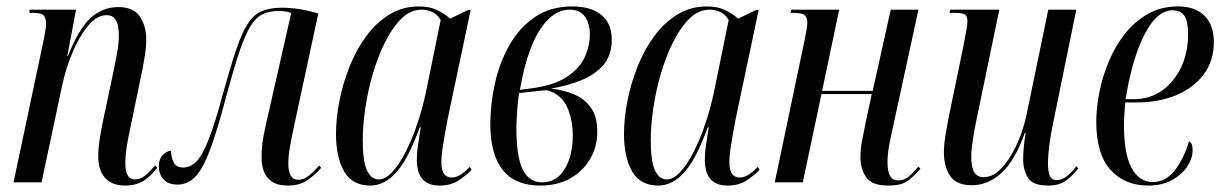

<svg xmlns="http://www.w3.org/2000/svg" viewBox="-20 -566 3790 596"><path d="M368 10Q328 10 306.5 -13.5Q285 -37 285 -80Q285 -104 289.5 -134Q294 -164 302 -201L332 -343Q336 -362 342.5 -396Q349 -430 349 -456Q349 -469 346.5 -483.5Q344 -498 336 -508.5Q328 -519 311 -519Q281 -519 253.5 -486Q226 -453 205 -403Q184 -353 173 -301L109 0H22L116 -444Q119 -459 121 -471.5Q123 -484 123 -492Q123 -509 116 -517.5Q109 -526 83 -526H71L72 -536H216L189 -392H191Q224 -476 261 -510Q298 -544 347 -544Q395 -544 414.5 -514Q434 -484 434 -444Q434 -419 428.5 -386Q423 -353 416 -321L385 -171Q378 -140 373.5 -111.5Q369 -83 369 -59Q369 -9 399 -9Q416 -9 431 -21.5Q446 -34 462 -53L468 -45Q447 -18 424.5 -4Q402 10 368 10Z M873 10Q792 10 792 -79Q792 -111 798 -143.5Q804 -176 814 -217L884 -526Q865 -532 846 -532Q816 -532 795 -522Q774 -512 757 -484Q740 -456 722.5 -403.5Q705 -351 682 -266Q654 -159 631.5 -99.5Q609 -40 585.5 -16.5Q562 7 531 7Q502 7 487.5 -9.5Q473 -26 473 -49Q473 -73 486 -85.5Q499 -98 511 -98Q511 -78 519 -62Q527 -46 549 -46Q572 -46 590.5 -65.5Q609 -85 628.5 -135Q648 -185 673 -278Q696 -361 713.5 -413Q731 -465 749.5 -493Q768 -521 793 -531.5Q818 -542 855 -542Q884 -542 913.5 -537Q943 -532 968 -524L894 -180Q887 -149 881 -116Q875 -83 875 -58Q875 -8 906 -8Q921 -8 935 -18Q949 -28 971 -52L977 -45Q956 -21 932.5 -5.5Q909 10 873 10Z M1129 10Q1074 10 1048.5 -33.5Q1023 -77 1023 -150Q1023 -198 1033.5 -252Q1044 -306 1064.5 -358Q1085 -410 1116 -452.5Q1147 -495 1188 -520.5Q1229 -546 1281 -546Q1315 -546 1338.5 -534Q1362 -522 1377 -508L1433 -535H1441L1369 -194Q1366 -177 1361.5 -152.5Q1357 -128 1353.5 -104Q1350 -80 1350 -63Q1350 -15 1382 -15Q1396 -15 1409.5 -23.5Q1423 -32 1438 -48L1444 -39Q1427 -21 1403 -5.5Q1379 10 1344 10Q1274 10 1274 -70Q1274 -94 1278 -119Q1282 -144 1286 -171H1283Q1248 -74 1211 -32Q1174 10 1129 10ZM1156 -9Q1176 -9 1197.5 -32Q1219 -55 1239 -94Q1259 -133 1275.5 -182Q1292 -231 1303 -284L1348 -504Q1338 -521 1322 -528.5Q1306 -536 1289 -536Q1255 -536 1227 -509Q1199 -482 1176.5 -437.5Q1154 -393 1138 -339Q1122 -285 1114 -230.5Q1106 -176 1106 -130Q1106 -66 1119 -37.5Q1132 -9 1156 -9Z M1657 10Q1579 10 1540.5 -38.5Q1502 -87 1502 -180Q1502 -241 1516 -305.5Q1530 -370 1560.5 -424.5Q1591 -479 1639.5 -512.5Q1688 -546 1756 -546Q1815 -546 1847 -519.5Q1879 -493 1879 -443Q1879 -395 1853.5 -365Q1828 -335 1785.5 -317.5Q1743 -300 1690 -291Q1729 -287 1762 -273Q1795 -259 1814.5 -231.5Q1834 -204 1834 -157Q1834 -111 1812 -73Q1790 -35 1750.5 -12.5Q1711 10 1657 10ZM1624 -291Q1697 -300 1737.5 -326Q1778 -352 1794.5 -387.5Q1811 -423 1811 -459Q1811 -492 1796 -514Q1781 -536 1748 -536Q1711 -536 1680 -504Q1649 -472 1627.5 -416Q1606 -360 1594 -287ZM1663 0Q1708 0 1733 -41.5Q1758 -83 1758 -146Q1758 -194 1740.5 -233.5Q1723 -273 1678 -286Q1661 -285 1636 -282Q1611 -279 1591 -277Q1588 -255 1585.5 -223Q1583 -191 1583 -169Q1583 -78 1603 -39Q1623 0 1663 0Z M2023 10Q1968 10 1942.5 -33.5Q1917 -77 1917 -150Q1917 -198 1927.5 -252Q1938 -306 1958.5 -358Q1979 -410 2010 -452.5Q2041 -495 2082 -520.5Q2123 -546 2175 -546Q2209 -546 2232.5 -534Q2256 -522 2271 -508L2327 -535H2335L2263 -194Q2260 -177 2255.5 -152.5Q2251 -128 2247.5 -104Q2244 -80 2244 -63Q2244 -15 2276 -15Q2290 -15 2303.5 -23.5Q2317 -32 2332 -48L2338 -39Q2321 -21 2297 -5.5Q2273 10 2238 10Q2168 10 2168 -70Q2168 -94 2172 -119Q2176 -144 2180 -171H2177Q2142 -74 2105 -32Q2068 10 2023 10ZM2050 -9Q2070 -9 2091.5 -32Q2113 -55 2133 -94Q2153 -133 2169.5 -182Q2186 -231 2197 -284L2242 -504Q2232 -521 2216 -528.5Q2200 -536 2183 -536Q2149 -536 2121 -509Q2093 -482 2070.5 -437.5Q2048 -393 2032 -339Q2016 -285 2008 -230.5Q2000 -176 2000 -130Q2000 -66 2013 -37.5Q2026 -9 2050 -9Z M2737 10Q2686 10 2668.5 -16Q2651 -42 2651 -76Q2651 -102 2656 -129Q2661 -156 2667 -185L2686 -274H2530L2472 0H2385L2479 -448Q2482 -464 2484 -475.5Q2486 -487 2486 -496Q2486 -512 2477.5 -519Q2469 -526 2442 -526H2434L2436 -536H2585L2532 -284H2689L2745 -536H2831L2754 -181Q2744 -137 2739.5 -111Q2735 -85 2735 -62Q2735 -37 2742 -21.5Q2749 -6 2770 -6Q2787 -6 2801 -18Q2815 -30 2831 -49L2837 -42Q2819 -21 2799 -5.5Q2779 10 2737 10Z M3233 10Q3186 10 3171 -14Q3156 -38 3156 -72Q3156 -86 3158 -109.5Q3160 -133 3164 -153H3161Q3131 -68 3089 -29.5Q3047 9 2997 9Q2948 9 2929 -20.5Q2910 -50 2910 -93Q2910 -119 2916.5 -156Q2923 -193 2929 -222L2971 -425Q2976 -450 2979.5 -470.5Q2983 -491 2983 -500Q2983 -515 2976 -520.5Q2969 -526 2944 -526H2927L2930 -536H3082L3013 -203Q3006 -172 3000.5 -136.5Q2995 -101 2995 -80Q2995 -46 3004.5 -31Q3014 -16 3033 -16Q3058 -16 3079.5 -35Q3101 -54 3119 -84.5Q3137 -115 3149 -148.5Q3161 -182 3167 -212L3234 -536H3321L3247 -174Q3241 -144 3237 -113.5Q3233 -83 3233 -60Q3233 -35 3238.5 -21Q3244 -7 3260 -7Q3277 -7 3292.5 -19.5Q3308 -32 3321 -50L3327 -43Q3310 -21 3289 -5.5Q3268 10 3233 10Z M3544 10Q3471 10 3427 -39Q3383 -88 3383 -188Q3383 -232 3393 -281.5Q3403 -331 3423 -378Q3443 -425 3473.5 -463Q3504 -501 3544.5 -523.5Q3585 -546 3637 -546Q3690 -546 3719 -517Q3748 -488 3748 -435Q3748 -377 3716.5 -335Q3685 -293 3631 -270.5Q3577 -248 3509 -248H3473Q3472 -241 3470.5 -217Q3469 -193 3469 -176Q3469 -89 3492.5 -45Q3516 -1 3558 -1Q3599 -1 3627 -37.5Q3655 -74 3671 -127Q3676 -125 3679 -119Q3682 -113 3682 -98Q3682 -75 3666 -50Q3650 -25 3619 -7.5Q3588 10 3544 10ZM3498 -258Q3550 -258 3588 -285.5Q3626 -313 3647 -358.5Q3668 -404 3668 -459Q3668 -500 3656.5 -517Q3645 -534 3620 -534Q3571 -534 3532.5 -458.5Q3494 -383 3474 -258Z"/></svg>

Font: Noto Serif Display ExtraCondensed
Style: Italic
Weight: 400
Width: 2
Italic angle: -12°
Designer: Monotype Design Team
Foundry: Monotype Imaging Inc.
Version: Version 2.009